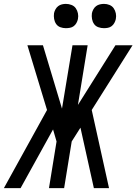

<svg xmlns="http://www.w3.org/2000/svg" viewBox="-50 -968 702 988"><path d="M433 0 364 -311 319 -240 280 0H202L241 -240L223 -302L56 0H-30L192 -402L91 -735H171L269 -409L323 -735H401L351 -428L544 -735H632L422 -402L511 0ZM485 -823Q470 -823 456 -828Q442 -833 434 -844.5Q426 -856 423.5 -870.5Q421 -885 423 -900Q425 -910 430.5 -920Q436 -930 444.5 -936.5Q453 -943 464 -945.5Q475 -948 485 -948Q500 -948 513.5 -942.5Q527 -937 535 -925.5Q543 -914 546 -899.5Q549 -885 546 -870Q544 -860 538.5 -850Q533 -840 524.5 -833.5Q516 -827 505.5 -825Q495 -823 485 -823ZM289 -823Q274 -823 260.5 -828Q247 -833 239 -844.5Q231 -856 228.5 -870.5Q226 -885 228 -900Q230 -910 235.5 -920Q241 -930 249.5 -936.5Q258 -943 268.5 -945.5Q279 -948 289 -948Q304 -948 318 -942.5Q332 -937 340 -925.5Q348 -914 351 -899.5Q354 -885 351 -870Q349 -860 343.5 -850Q338 -840 329.5 -833.5Q321 -827 310 -825Q299 -823 289 -823Z"/></svg>

Font: Iosevka QP
Style: Italic
Weight: 400
Italic angle: -9°
Designer: Belleve Invis
Foundry: Belleve Invis
Version: Version 20.0.0; ttfautohint (v1.8.4)